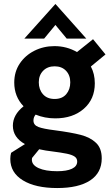

<svg xmlns="http://www.w3.org/2000/svg" viewBox="-20 -736 562 970"><path d="M32 67Q32 51 36 36L106 -8Q45 -42 45 -101Q45 -156 99 -199Q52 -248 52 -319Q52 -373 79.5 -414.5Q107 -456 153.5 -479.5Q200 -503 255 -503Q317 -503 369 -473L450 -538L513 -461L439 -400Q459 -363 459 -315Q459 -235 403.5 -186.5Q348 -138 259 -138Q206 -138 160 -157Q149 -144 149 -127Q149 -104 174 -94.5Q199 -85 256 -78Q340 -67 388 -54.5Q436 -42 465 -14.5Q494 13 494 64Q494 137 435.5 175.5Q377 214 269 214Q159 214 95.5 175Q32 136 32 67ZM335 -320Q335 -356 313.5 -378.5Q292 -401 256 -401Q220 -401 198 -378.5Q176 -356 176 -320Q176 -284 197 -260Q218 -236 256 -236Q294 -236 314.5 -260Q335 -284 335 -320ZM269 129Q317 129 343.5 116.5Q370 104 370 80Q370 64 357 55Q344 46 317.5 40.5Q291 35 237 28Q215 26 178 18L142 62L141 71Q141 98 175.5 113.5Q210 129 269 129ZM260 -716 416 -541H317L260 -610L203 -541H103Z"/></svg>

Font: Hanken Grotesk
Style: Bold
Weight: 700
Designer: Alfredo Marco Pradil
Foundry: Hanken Design Co.
Version: Version 3.014